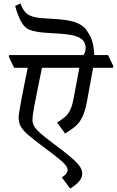

<svg xmlns="http://www.w3.org/2000/svg" viewBox="-20 -944 687 1130"><path d="M393 166 344 100Q363 88 370.5 77Q378 66 378 55Q378 43 366.5 28.5Q355 14 326 -10Q297 -34 244 -73Q181 -120 147 -149Q113 -178 100.5 -203Q88 -228 90 -261Q91 -272 96 -302.5Q101 -333 109 -374.5Q117 -416 126 -460.5Q135 -505 143 -545H63L32 -610L34 -620H471Q475 -625 478 -632Q484 -645 484 -663Q484 -678 476.5 -694.5Q469 -711 446 -723Q422 -735 387.5 -740Q353 -745 313.5 -747Q274 -749 236.5 -752Q199 -755 169 -763.5Q139 -772 123 -790Q106 -810 92 -842.5Q78 -875 69 -909L100 -924Q112 -893 124.5 -877.5Q137 -862 153 -854Q180 -841 222.5 -837.5Q265 -834 313 -831.5Q361 -829 404.5 -818.5Q448 -808 476 -782Q493 -766 514 -725Q532 -686 535 -620H616L647 -555L645 -545H528Q522 -512 515 -474Q508 -436 502 -402.5Q496 -369 492 -348Q481 -289 465 -256Q449 -223 425 -202Q401 -181 363 -158L316 -223Q342 -239 360.5 -254Q379 -269 392 -294.5Q405 -320 413 -364Q422 -411 429.5 -451.5Q437 -492 447 -545H227Q215 -484 202 -422Q189 -360 180 -310.5Q171 -261 171 -238Q171 -220 180.5 -202.5Q190 -185 215.5 -162Q241 -139 289 -103Q358 -52 396 -19.5Q434 13 449 34.5Q464 56 464 76Q464 103 444 125Q424 147 393 166Z"/></svg>

Font: Tiro Devanagari Marathi
Style: Italic
Weight: 400
Italic angle: -11°
Designer: Devanagari: John Hudson & Fiona Ross, assisted by Paul Hanslow. Latin: John Hudson with Paul Hanslow, assisted by Kaja S
Foundry: Tiro Typeworks Ltd.
Version: Version 1.52